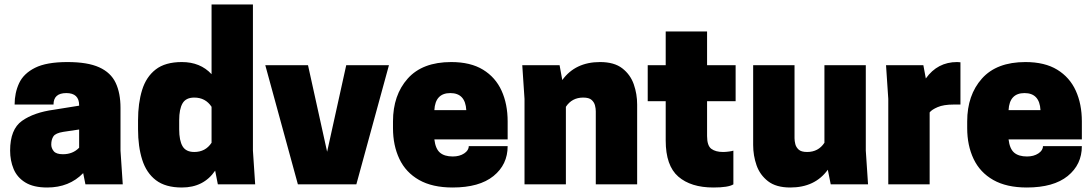

<svg xmlns="http://www.w3.org/2000/svg" viewBox="-20 -820 4857 854"><path d="M190 14Q129 14 92.5 -8.5Q56 -31 40.5 -68.5Q25 -106 25 -150Q25 -245 78 -282.5Q131 -320 220 -332L332 -350V-352Q332 -406 275 -406Q218 -406 218 -355H45Q45 -407 65 -450Q85 -493 136 -518.5Q187 -544 280 -544Q370 -544 421.5 -520.5Q473 -497 494.5 -451.5Q516 -406 516 -340V-150L526 0H360L350 -50Q288 14 190 14ZM260 -134Q304 -134 332 -163V-244Q296 -239 261.5 -233.5Q227 -228 217.5 -213.5Q208 -199 208 -177Q208 -161 219 -147.5Q230 -134 260 -134Z M789 14Q716 14 673.5 -18.5Q631 -51 612.5 -109.5Q594 -168 594 -245V-285Q594 -361 612 -419.5Q630 -478 672.5 -511Q715 -544 789 -544Q871 -544 921 -490V-800H1105V-150L1115 0H949L937 -61Q886 14 789 14ZM844 -144Q894 -144 921 -185V-345Q894 -386 844 -386Q807 -386 792 -360.5Q777 -335 777 -285V-245Q777 -195 792 -169.5Q807 -144 844 -144Z M1565 0H1305L1160 -530H1350L1435 -145L1520 -530H1710Z M1993 14Q1903 14 1844 -19.5Q1785 -53 1756.5 -113Q1728 -173 1728 -250V-280Q1728 -397 1793.5 -470.5Q1859 -544 1987 -544Q2073 -544 2128.5 -510Q2184 -476 2211 -416.5Q2238 -357 2238 -280V-200H1912Q1917 -158 1937 -141Q1957 -124 1994 -124Q2024 -124 2044.5 -137.5Q2065 -151 2065 -170H2238Q2238 -88 2175 -37Q2112 14 1993 14ZM2054 -330Q2050 -406 1983 -406Q1916 -406 1912 -330Z M2814 0H2630V-325Q2630 -337 2626.5 -351Q2623 -365 2611.5 -375.5Q2600 -386 2574 -386Q2524 -386 2497 -345V0H2313V-380L2303 -530H2469L2481 -464Q2539 -544 2649 -544Q2712 -544 2748 -516Q2784 -488 2799 -445Q2814 -402 2814 -355Z M3153 14Q3053 14 2997 -34.5Q2941 -83 2941 -195V-370H2861V-530H2941V-680H3125V-530H3252V-370H3125V-215Q3125 -172 3144 -158Q3163 -144 3196 -144Q3208 -144 3222.5 -146Q3237 -148 3242 -150V0Q3220 14 3153 14Z M3495 14Q3432 14 3396 -14Q3360 -42 3345 -85Q3330 -128 3330 -175V-530H3514V-205Q3514 -193 3517.5 -179Q3521 -165 3532.5 -154.5Q3544 -144 3570 -144Q3620 -144 3647 -185V-530H3831V-150L3841 0H3675L3662 -65Q3605 14 3495 14Z M4115 0H3931V-380L3921 -530H4087L4098 -471Q4150 -544 4237 -544L4252 -543V-355H4222Q4177 -355 4150.5 -343.5Q4124 -332 4115 -320Z M4547 14Q4457 14 4398 -19.5Q4339 -53 4310.5 -113Q4282 -173 4282 -250V-280Q4282 -397 4347.5 -470.5Q4413 -544 4541 -544Q4627 -544 4682.5 -510Q4738 -476 4765 -416.5Q4792 -357 4792 -280V-200H4466Q4471 -158 4491 -141Q4511 -124 4548 -124Q4578 -124 4598.5 -137.5Q4619 -151 4619 -170H4792Q4792 -88 4729 -37Q4666 14 4547 14ZM4608 -330Q4604 -406 4537 -406Q4470 -406 4466 -330Z"/></svg>

Font: Tanohe Sans Black
Style: Regular
Weight: 900
Designer: Village Type and Design LLC & Cristiano Sobral
Foundry: Cooper Hewitt Smithsonian Design Museum
Version: Version 1.00;March 11, 2020;FontCreator 12.0.0.2522 64-bit; 